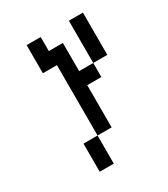

<svg xmlns="http://www.w3.org/2000/svg" viewBox="-96 -265 370 422"><g transform="rotate(-30 89.5 -53.5)"><path d="M71.4 -142.9V35.7H107.1V-71.4H142.9V-107.1H107.1V-178.6H71.4V-214.3H35.7V-142.9ZM142.9 -214.3V-107.1H178.6V-214.3ZM35.7 35.7V107.1H71.4V35.7Z"/></g></svg>

Font: Gossip Low Pixel
Style: Regular
Weight: 500
Width: 3
Designer: Deborah Khodanovich
Version: Version 1.001;Glyphs 3.3.1 (3343)